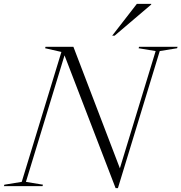

<svg xmlns="http://www.w3.org/2000/svg" viewBox="-61 -955 931 985"><path d="M758.5 -693 544 10H532L270 -671L72 -22L159.5 -7.5L157 0H-41L-38.5 -7.5L50.5 -22L254 -688.5L170.5 -707.5L172.5 -715H315.5L554 -91.5L737.5 -693L650 -707.5L652.5 -715H850L847.5 -707.5ZM514.5 -772 641 -935H715L714.5 -931.5L527 -772Z"/></svg>

Font: Newsreader 72pt Light
Style: Italic
Weight: 300
Italic angle: -17°
Designer: Hugues Gentile
Foundry: Production Type
Version: Version 1.003; ttfautohint (v1.8.3)